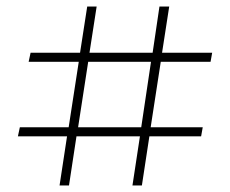

<svg xmlns="http://www.w3.org/2000/svg" viewBox="-20 -570 707 590"><path d="M627 -380H474L443 -179H603L598 -151H439L416 0H387L410 -151H215L192 0H163L186 -151H35L41 -179H191L222 -380H68L74 -408H226L248 -550H277L255 -408H449L470 -550H500L478 -408H632ZM414 -179 444 -380H251L220 -179Z"/></svg>

Font: Display Black
Style: Regular
Weight: 900
Designer: Latin by Veronika Burian and Jose Scaglione. Greek by Irene Vlachou. Cyrillic by Vera Evstafieva.
Foundry: TypeTogether
Version: Version 3.002